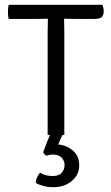

<svg xmlns="http://www.w3.org/2000/svg" viewBox="-20 -562 462 800"><path d="M178.5 -425Q178.5 -440.5 179 -454Q179.5 -467.5 179.5 -484Q170.5 -484 154.5 -483.5Q138.5 -483 129.5 -483H16Q13 -497.5 13 -512.5Q13 -527 16 -542H407Q412 -528.5 412 -514.5Q412 -499 404 -491Q396 -483 371.5 -483H297Q288.5 -483 271.8 -483.5Q255 -484 247 -484Q247 -467.5 247.5 -454Q248 -440.5 248 -425V0Q233 3 213.5 3Q193 3 178.5 0ZM160 72Q166 54.5 175.2 31.5Q184.5 8.5 192 -6.5H243.5Q239.5 1 232.8 16Q226 31 223 40Q258.5 43.5 284.2 65.8Q310 88 310 127Q310 166.5 279 192.2Q248 218 202.5 218Q180 218 160.5 212.8Q141 207.5 129 200Q129.5 187 134.8 176.5Q140 166 146.5 157.5Q169.5 171.5 199 171.5Q226 171.5 237.5 157.5Q249 143.5 249 126Q249 108 237.2 95Q225.5 82 200 82Q186.5 82 174.5 87Q163 82 160 72Z"/></svg>

Font: Signika Negative SC Light
Style: Regular
Weight: 300
Designer: Anna Giedryś
Foundry: Anna Giedryś
Version: Version 2.000; ttfautohint (v1.8.3) -l 8 -r 50 -G 200 -x 9 -